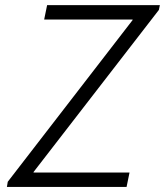

<svg xmlns="http://www.w3.org/2000/svg" viewBox="-20 -740 653 760"><path d="M10.7 -20.5 504.9 -660.6V-662.6H154.8L166.5 -719.7H612.8L608.9 -700.7L112.8 -59.1V-57.1H492.7L481 0H7.3Z"/></svg>

Font: Reddit Sans Vanilla Light
Style: Italic
Weight: 300
Italic angle: -11.25°
Designer: Stephen Hutchings
Version: Version 1.013